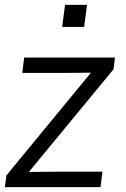

<svg xmlns="http://www.w3.org/2000/svg" viewBox="-34 -765 517 785"><path d="M321.8 -745.1 310.1 -654.8H220.2L231.9 -745.1ZM-7.8 -47.9 337.9 -467.8 220.2 -466.8H57.1L64.9 -529.8H436L430.2 -481.9L84 -62L202.1 -63H384.8L377 0H-14.2Z"/></svg>

Font: Cooper Hewitt
Style: Book Italic
Weight: 706
Designer: Village Type and Design LLC
Foundry: Cooper Hewitt Smithsonian Design Museum
Version: 1.000